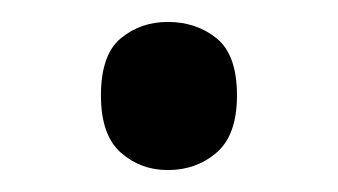

<svg xmlns="http://www.w3.org/2000/svg" viewBox="-20 -141 308 175"><path d="M72 -54Q72 -91 90 -106Q108 -121 133 -121Q159 -121 177.5 -106Q196 -91 196 -54Q196 -18 177.5 -2Q159 14 133 14Q108 14 90 -2Q72 -18 72 -54Z"/></svg>

Font: lgurmukhi15
Style: Book
Weight: 400
Designer: Jelle Bosma - Monotype Design Team
Foundry: Monotype Imaging Inc.
Version: Version 2.003